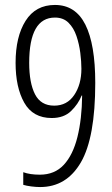

<svg xmlns="http://www.w3.org/2000/svg" viewBox="-20 -745 454 776"><path d="M142 11Q126 11 106.5 8.5Q87 6 74 2V-49Q101 -39 141 -39Q201 -39 238 -79Q275 -119 293 -191.5Q311 -264 312 -359H310Q296 -324 267 -296Q238 -268 189 -268Q113 -268 78 -330Q43 -392 43 -491Q43 -597 83.5 -661Q124 -725 202 -725Q285 -725 325 -645.5Q365 -566 365 -410Q365 -189 307 -89Q249 11 142 11ZM199 -318Q251 -318 280 -361Q309 -404 309 -467Q309 -496 304.5 -531.5Q300 -567 289 -599.5Q278 -632 257 -653Q236 -674 202 -674Q98 -674 98 -491Q98 -410 121.5 -364Q145 -318 199 -318Z"/></svg>

Font: Noto Sans Tamil ExtraCondensed Light
Style: Regular
Weight: 300
Width: 2
Designer: Jelle Bosma - Monotype Design Team
Foundry: Monotype Imaging Inc.
Version: Version 2.004; ttfautohint (v1.8.4.7-5d5b)